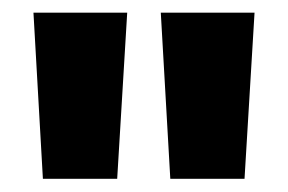

<svg xmlns="http://www.w3.org/2000/svg" viewBox="-20 -680 449 299"><path d="M162.5 -401.6H46.8L32.1 -660.3H178.1ZM360.8 -401.6H245.2L230.4 -660.3H376.4Z"/></svg>

Font: Anek Odia Medium
Style: Regular
Weight: 500
Designer: Yesha Goshar & Mahesh Sahu (Odia), Yesha Goshar (Latin)
Foundry: Ek Type
Version: Version 1.003